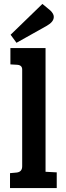

<svg xmlns="http://www.w3.org/2000/svg" viewBox="-20 -958 338 978"><path d="M212 -713V-83L269 -80V0H31V-76L64 -79Q93 -82 93 -111V-604Q93 -626 68 -628L33 -630V-713ZM34 -781 196 -938 236 -905Q254 -888 254 -872Q254 -847 219 -827L64 -740Z"/></svg>

Font: Bree Serif
Style: Regular
Weight: 400
Designer: Veronika Burian, Jos Scaglione
Foundry: TypeTogether
Version: Version 1.002